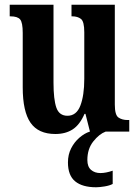

<svg xmlns="http://www.w3.org/2000/svg" viewBox="-20 -556 588 811"><path d="M214 10Q142 10 109 -37.5Q76 -85 76 -187V-417Q76 -461 65 -474Q54 -487 24 -487H21V-536H206V-207Q206 -136 218 -101.5Q230 -67 265 -67Q303 -67 319.5 -110Q336 -153 336 -223V-420Q336 -465 322 -476Q308 -487 285 -487H282V-536H465V-114Q465 -70 480.5 -59.5Q496 -49 519 -49H526V0H360L341 -75H337Q317 -29 287 -9.5Q257 10 214 10ZM386 235Q328 235 297.5 210Q267 185 267 130Q267 97 280.5 70.5Q294 44 315.5 25.5Q337 7 359 0H426Q399 10 374 41.5Q349 73 349 120Q349 148 364.5 161.5Q380 175 404 175Q427 175 456 165V221Q443 228 421.5 231.5Q400 235 386 235Z"/></svg>

Font: Noto Serif Armenian ExtraCondensed
Style: Bold
Weight: 700
Width: 2
Designer: Monotype Design Team
Foundry: Monotype Imaging Inc.
Version: Version 2.008; ttfautohint (v1.8.4.7-5d5b)